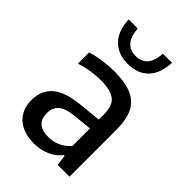

<svg xmlns="http://www.w3.org/2000/svg" viewBox="-235 -893 998 998"><g transform="rotate(45 264.0 -394.0)"><path d="M210 9Q131 9 86.2 -31.5Q41.5 -72 41.5 -142Q41.5 -214.5 90.2 -255.5Q139 -296.5 247.5 -306L361 -317.5V-352Q361 -420.5 328 -445.2Q295 -470 225.5 -470Q194.5 -470 155.5 -464.5Q116.5 -459 78.5 -446.5V-528.5Q115 -540.5 159 -546.5Q203 -552.5 241.5 -552.5Q316 -552.5 365.2 -533.2Q414.5 -514 438.8 -469Q463 -424 463 -346V0H376.5L369 -58.5H363Q337 -25 296.8 -8Q256.5 9 210 9ZM146 -151.5Q146 -67.5 239.5 -67.5Q271.5 -67.5 303.2 -80.5Q335 -93.5 361 -124V-252.5L256.5 -242Q197.5 -236 171.8 -213.5Q146 -191 146 -151.5ZM262.5 -628.5Q189.5 -628.5 147.8 -671.8Q106 -715 102.5 -795.5H169.5Q176.5 -686.5 262.5 -686.5Q348 -686.5 354.5 -795.5H421.5Q418 -714.5 376.8 -671.5Q335.5 -628.5 262.5 -628.5Z"/></g></svg>

Font: Encode Sans Md
Style: Regular
Weight: 500
Designer: Multiple Designers
Foundry: Impallari Type
Version: Version 3.002; ttfautohint (v1.8.3) -l 8 -r 50 -G 200 -x 14 